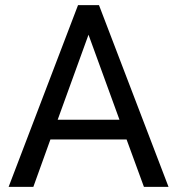

<svg xmlns="http://www.w3.org/2000/svg" viewBox="-20 -731 692 751"><path d="M205.6 -262.7H447.3L326.2 -595.2ZM475.1 -185.5H177.2L110.4 0H13.7L285.2 -710.9H367.2L639.2 0H543Z"/></svg>

Font: MAUL
Style: Regular
Weight: 400
Designer: MAUL
Version: Version 1.0; 2020; ttfautohint (v1.8.3)